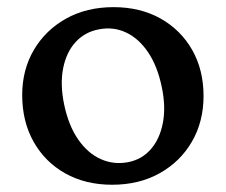

<svg xmlns="http://www.w3.org/2000/svg" viewBox="-20 -500 626 532"><path d="M294.5 -480.2Q368.6 -480.2 424.8 -448.7Q480.9 -417.1 512.5 -361.7Q544 -306.2 544 -233.9Q544 -163.3 511.9 -107.7Q479.7 -52.1 422.6 -20.1Q365.5 11.9 290.7 11.9Q216.8 11.9 160.6 -19.7Q104.5 -51.3 73 -107.4Q41.5 -163.5 41.5 -236.7Q41.5 -306.2 73.6 -361.3Q105.8 -416.3 162.8 -448.3Q219.8 -480.2 294.5 -480.2ZM334.7 -50.6Q373.2 -58.1 398 -86.6Q422.8 -115.1 431.3 -159.6Q439.8 -204 428.3 -258.6Q416.3 -316.8 390.3 -355.2Q364.3 -393.7 329 -410.1Q293.8 -426.6 253.6 -418.6Q214.9 -411.3 189.3 -383.2Q163.7 -355.1 155 -310.9Q146.2 -266.7 157.6 -211Q169.9 -152.2 196.4 -113.9Q222.9 -75.5 258.9 -59.3Q294.8 -43.1 334.7 -50.6Z"/></svg>

Font: Fraunces SuperSoft Wonky
Style: Regular
Weight: 900
Version: Version 1.000;[b76b70a41]